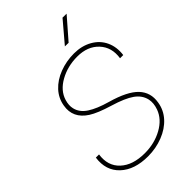

<svg xmlns="http://www.w3.org/2000/svg" viewBox="-271 -1014 1120 1120"><g transform="rotate(-45 289.5 -453.5)"><path d="M492.7 -221.2Q482.9 -265.6 441.4 -295.2Q399.9 -324.7 313 -350.8Q226.1 -377 184.6 -403.6Q143.1 -430.2 126.2 -466.3Q109.4 -502.4 117.2 -546.9Q125.5 -599.1 161.6 -638.4Q197.8 -677.7 254.2 -699.2Q310.5 -720.7 374 -720.7Q437 -720.7 485.6 -693.4Q534.2 -666 556.4 -618.2Q578.6 -570.3 570.8 -510.7H544.4Q556.6 -590.3 508.3 -642.3Q460 -694.3 374.5 -694.3Q294.9 -694.3 230.5 -658.4Q166 -622.6 147.9 -563Q137.2 -527.3 144 -499Q153.8 -455.6 197.5 -427Q241.2 -398.4 318.4 -376.5Q437.5 -342.8 484.4 -293Q531.2 -243.2 519 -171.4Q510.7 -117.2 473.9 -76.4Q437 -35.6 378.9 -12.9Q320.8 9.8 255.9 9.8Q144.5 9.8 83 -47.9Q21.5 -105.5 34.7 -200.7H61Q48.8 -116.7 102.5 -66.7Q156.2 -16.6 255.4 -16.6Q335 -16.6 399.4 -52Q463.9 -87.4 485.4 -146.5Q500 -187 492.7 -221.2ZM474.6 -915.5 507.8 -915 396 -786.6 365.7 -787.1Z"/></g></svg>

Font: Roboto Thin
Style: Italic
Weight: 250
Italic angle: -12°
Designer: Google
Version: Version 2.134; 2016